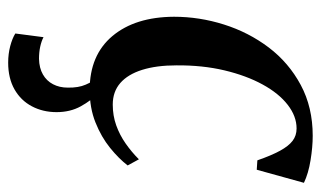

<svg xmlns="http://www.w3.org/2000/svg" viewBox="-178 -398 786 470"><g transform="rotate(90 215.0 -163.0)"><path d="M200 10.5Q115 10.5 68.2 -45.2Q21.5 -101 21 -196Q21 -258 40 -318.2Q59 -378.5 96.2 -427.8Q133.5 -477 188 -506.2Q242.5 -535.5 312.5 -535.5Q340 -535.5 372.2 -530.2Q404.5 -525 427.5 -514L395.5 -398.5L372.5 -400Q360.5 -434.5 349 -455.5Q337.5 -476.5 324.8 -486.2Q312 -496 294.5 -496Q264.5 -496 236.5 -474.2Q208.5 -452.5 186.8 -412.8Q165 -373 152.2 -319.2Q139.5 -265.5 140 -202Q140 -153 151 -118Q162 -83 183.2 -64.5Q204.5 -46 236 -46Q263 -46 286.8 -54.5Q310.5 -63 331.2 -77.5Q352 -92 370 -110L385 -82.5Q368.5 -61 342 -39.5Q315.5 -18 280 -3.8Q244.5 10.5 200 10.5ZM133.5 210Q112 210 93 205Q74 200 62 192.5L71 123.5Q80.5 128.5 94 131.5Q107.5 134.5 124 134.5Q146.5 134 162.2 125Q178 116 186.2 100.2Q194.5 84.5 194.5 64Q195 38 187.2 20.2Q179.5 2.5 169 -12L193.5 -14L207 -12Q226 6.5 240.2 32.2Q254.5 58 254.5 91.5Q254.5 125 240.2 152Q226 179 198.8 194.5Q171.5 210 133.5 210Z"/></g></svg>

Font: Merriweather 96pt Medium
Style: Italic
Weight: 500
Italic angle: -7.8°
Version: Version 2.101